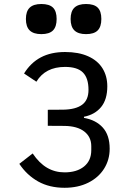

<svg xmlns="http://www.w3.org/2000/svg" viewBox="-20 -902 640 934"><path d="M74 -105 139 -155.5Q170.5 -108.5 209 -86Q247.5 -63.5 294 -63.5Q353.5 -63.5 388.8 -92Q424 -120.5 424 -171.5V-191Q424 -236 389.8 -262.5Q355.5 -289 292.5 -289.5L212.5 -290V-368L288 -368.5Q348.5 -369.5 379.5 -392.5Q410.5 -415.5 410.5 -465Q410.5 -522 383.5 -549.2Q356.5 -576.5 296.5 -576.5Q200.5 -576.5 157 -504.5L97 -544.5Q129.5 -597 178.8 -623Q228 -649 296.5 -649Q362.5 -649 408.8 -628.2Q455 -607.5 478.5 -569.8Q502 -532 502 -482Q502 -418 471.8 -381.2Q441.5 -344.5 388.5 -334V-328.5Q446.5 -318.5 480 -281.5Q513.5 -244.5 513.5 -178.5Q513.5 -124.5 486.2 -81.2Q459 -38 409.2 -13.2Q359.5 11.5 294 11.5Q220.5 11.5 165.5 -19.2Q110.5 -50 74 -105ZM106 -809.5Q106 -847 124.5 -864.8Q143 -882.5 181 -882.5Q220 -882.5 237.8 -865Q255.5 -847.5 255.5 -809.5Q255.5 -772 237.8 -754Q220 -736 181 -736Q143 -736 124.5 -754Q106 -772 106 -809.5ZM323.5 -809.5Q323.5 -847 342 -864.8Q360.5 -882.5 398.5 -882.5Q437.5 -882.5 455.2 -865Q473 -847.5 473 -809.5Q473 -772 455.2 -754Q437.5 -736 398.5 -736Q360.5 -736 342 -754Q323.5 -772 323.5 -809.5Z"/></svg>

Font: JuliaMono Medium
Style: Regular
Weight: 500
Monospace: yes
Designer: cormullion
Foundry: corm
Version: Version 0.054; ttfautohint (v1.8.4)